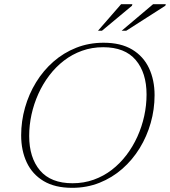

<svg xmlns="http://www.w3.org/2000/svg" viewBox="-20 -891 816 921"><path d="M120 -239Q120 -134.5 172 -73.2Q224 -12 328 -12Q382 -12 429.5 -29Q477 -46 516.2 -76.2Q555.5 -106.5 586.5 -147.2Q617.5 -188 639 -235.5Q660.5 -283 671.8 -334.5Q683 -386 683 -437.5Q683 -542 631 -603.2Q579 -664.5 475 -664.5Q421 -664.5 373.5 -647.5Q326 -630.5 286.8 -600.2Q247.5 -570 216.5 -529.2Q185.5 -488.5 164 -440.8Q142.5 -393 131.2 -341.8Q120 -290.5 120 -239ZM721.5 -434.5Q721.5 -366.5 703 -301.5Q684.5 -236.5 650 -180.2Q615.5 -124 566.8 -81.2Q518 -38.5 457.2 -14.2Q396.5 10 326 10Q243.5 10 189.2 -22.5Q135 -55 108.2 -112Q81.5 -169 81.5 -242Q81.5 -309.5 100 -374.8Q118.5 -440 153 -496.2Q187.5 -552.5 236.2 -595.2Q285 -638 345.8 -662Q406.5 -686 477 -686Q559.5 -686 613.8 -653.5Q668 -621 694.8 -564Q721.5 -507 721.5 -434.5ZM563.5 -743.5 714.5 -871H775.5L773 -863.5L585.5 -743.5ZM450 -743.5 561 -871H615L613 -863.5L469 -743.5Z"/></svg>

Font: Newsreader 16pt 16pt ExtraLight
Style: Italic
Weight: 250
Italic angle: -17°
Version: Version 1.003